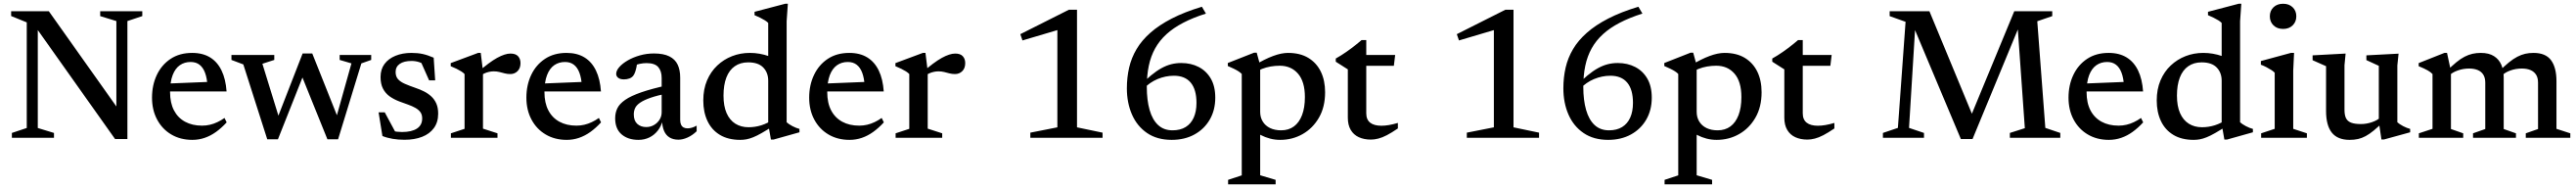

<svg xmlns="http://www.w3.org/2000/svg" viewBox="-20 -736 13769 1004"><path d="M123 -52.5V-616.5L39.5 -650.5V-676H241L631.5 -126L602 -88V-623.5L515.5 -650V-676H740.5V-650L661 -623.5V6.5H595L161 -605L182 -620.5V-52.5L268.5 -26V0H43.5V-26Z M1007 -453.5Q1063.5 -453.5 1102.8 -429.5Q1142 -405.5 1164.2 -359.5Q1186.5 -313.5 1191 -247.5H868.5V-289.5L1131 -300L1089 -278Q1086.5 -319 1076 -347.2Q1065.5 -375.5 1046.5 -390.2Q1027.5 -405 999 -405Q966 -405 941.2 -387.8Q916.5 -370.5 902.8 -334.8Q889 -299 889 -244Q889 -186.5 909.8 -146.8Q930.5 -107 969 -86Q1007.5 -65 1060 -65Q1082 -65 1102.2 -69.8Q1122.5 -74.5 1142 -83.8Q1161.5 -93 1180 -106L1191.5 -82.5Q1164 -52.5 1134.8 -31.5Q1105.5 -10.5 1074 0.2Q1042.5 11 1008 11Q944 11 895.5 -17.8Q847 -46.5 819.8 -97.5Q792.5 -148.5 792.5 -214.5Q792.5 -281.5 818.2 -335.8Q844 -390 892 -421.8Q940 -453.5 1007 -453.5Z M1858.5 -397.5 1795.5 -416V-442.5H1964V-416L1911.5 -397.5L1787 8H1730L1584.5 -352L1610.5 -357L1465.5 8H1408.5L1280.5 -392L1217 -416V-442.5H1446V-416L1382.5 -395.5L1478.5 -84.5L1455 -85L1597.5 -450.5H1649L1794.5 -86H1771Z M2179 -453.5Q2212 -453.5 2238.8 -447.8Q2265.5 -442 2298 -428L2306 -307H2273.5L2219.5 -428.5L2262.5 -384Q2241 -397.5 2221 -404Q2201 -410.5 2180 -410.5Q2139 -410.5 2116.8 -395Q2094.5 -379.5 2094.5 -351.5Q2094.5 -327.5 2107.5 -313Q2120.5 -298.5 2144.8 -288Q2169 -277.5 2201 -266.5Q2225 -258.5 2246.8 -247.5Q2268.5 -236.5 2285.5 -220.8Q2302.5 -205 2312.2 -182.8Q2322 -160.5 2322 -129Q2322 -83.5 2299.2 -52.2Q2276.5 -21 2236 -5.2Q2195.5 10.5 2142 10.5Q2108.5 10.5 2078.8 5.5Q2049 0.5 2024 -9.5L2003.5 -136H2036.5L2105.5 -8L2041 -50Q2059.5 -42 2074.2 -38Q2089 -34 2102.5 -32.5Q2116 -31 2129 -31Q2180 -31 2208.2 -49.2Q2236.5 -67.5 2236.5 -103.5Q2236.5 -124 2226.8 -137.2Q2217 -150.5 2200 -160Q2183 -169.5 2161.5 -177.2Q2140 -185 2116.5 -193.5Q2085.5 -205 2062.5 -221.5Q2039.5 -238 2026.8 -263Q2014 -288 2014 -324.5Q2014 -366 2035.2 -394.5Q2056.5 -423 2094 -438.2Q2131.5 -453.5 2179 -453.5Z M2708.5 -450Q2736 -450 2749 -435.8Q2762 -421.5 2762 -399Q2762 -371.5 2746.2 -356Q2730.5 -340.5 2707.5 -340.5Q2691.5 -340.5 2677.5 -344.2Q2663.5 -348 2649.2 -351.5Q2635 -355 2618.5 -355Q2607 -355 2594 -352.2Q2581 -349.5 2568.8 -343.8Q2556.5 -338 2545.5 -330L2533.5 -350Q2564.5 -377 2590 -396Q2615.5 -415 2636.8 -426.8Q2658 -438.5 2675.8 -444.2Q2693.5 -450 2708.5 -450ZM2561.5 -356V-49L2639 -24V0H2390V-24L2463 -48V-340.5Q2456 -348 2445.2 -354.8Q2434.5 -361.5 2420.5 -368.5Q2406.5 -375.5 2389 -382.5V-399L2535.5 -453.5H2549.5Z M3008 -453.5Q3064.5 -453.5 3103.8 -429.5Q3143 -405.5 3165.2 -359.5Q3187.5 -313.5 3192 -247.5H2869.5V-289.5L3132 -300L3090 -278Q3087.5 -319 3077 -347.2Q3066.5 -375.5 3047.5 -390.2Q3028.5 -405 3000 -405Q2967 -405 2942.2 -387.8Q2917.5 -370.5 2903.8 -334.8Q2890 -299 2890 -244Q2890 -186.5 2910.8 -146.8Q2931.5 -107 2970 -86Q3008.5 -65 3061 -65Q3083 -65 3103.2 -69.8Q3123.5 -74.5 3143 -83.8Q3162.5 -93 3181 -106L3192.5 -82.5Q3165 -52.5 3135.8 -31.5Q3106.5 -10.5 3075 0.2Q3043.5 11 3009 11Q2945 11 2896.5 -17.8Q2848 -46.5 2820.8 -97.5Q2793.5 -148.5 2793.5 -214.5Q2793.5 -281.5 2819.2 -335.8Q2845 -390 2893 -421.8Q2941 -453.5 3008 -453.5Z M3548.5 -281 3550.5 -238Q3493.5 -226.5 3457.5 -214Q3421.5 -201.5 3401.8 -188Q3382 -174.5 3374.8 -159.2Q3367.5 -144 3367.5 -125Q3367.5 -91.5 3386 -74.5Q3404.5 -57.5 3434 -57.5Q3457 -57.5 3475.8 -68.5Q3494.5 -79.5 3505.5 -97.2Q3516.5 -115 3516.5 -136.5V-319.5Q3516.5 -357 3498 -378Q3479.5 -399 3435.5 -399Q3418 -399 3399 -395Q3380 -391 3362.5 -383.5L3387.5 -412Q3385 -393 3381.8 -377.5Q3378.5 -362 3374.5 -350.8Q3370.5 -339.5 3365 -332Q3357 -321.5 3343.8 -316.8Q3330.5 -312 3315 -312Q3295.5 -312 3284.5 -320.2Q3273.5 -328.5 3273.5 -341.5Q3273.5 -359 3290.2 -378Q3307 -397 3335.5 -413.5Q3364 -430 3400 -440.2Q3436 -450.5 3475 -450.5Q3526.5 -450.5 3557.5 -435Q3588.5 -419.5 3602 -390.8Q3615.5 -362 3615.5 -321.5V-95.5Q3615.5 -80.5 3620 -70.5Q3624.5 -60.5 3633.2 -55.5Q3642 -50.5 3655 -50.5Q3666 -50.5 3678.5 -54.2Q3691 -58 3703.5 -65V-35Q3680.5 -13 3654.8 -1.5Q3629 10 3606 10Q3578 10 3558.5 -2Q3539 -14 3529.2 -37.2Q3519.5 -60.5 3518.5 -92.5L3522.5 -96Q3515 -63 3496.2 -39Q3477.5 -15 3451 -2Q3424.5 11 3392.5 11Q3336.5 11 3302.2 -18.5Q3268 -48 3268 -104.5Q3268 -134 3279.8 -158Q3291.5 -182 3322 -203Q3352.5 -224 3407.5 -243Q3462.5 -262 3548.5 -281Z M4086 -305Q4086 -348 4059.5 -375.5Q4033 -403 3979 -403Q3937 -403 3907.2 -382.2Q3877.5 -361.5 3862.2 -321.8Q3847 -282 3847 -225.5Q3847 -169.5 3863.5 -132Q3880 -94.5 3910.2 -75.5Q3940.5 -56.5 3981 -56.5Q4016 -56.5 4049.5 -67Q4083 -77.5 4115 -100V-64.5Q4077.5 -40.5 4051.2 -25.5Q4025 -10.5 4005.5 -2.8Q3986 5 3969.8 8Q3953.5 11 3936.5 11Q3872 11 3828 -15.5Q3784 -42 3761.5 -89.5Q3739 -137 3739 -199.5Q3739 -259.5 3759 -306.5Q3779 -353.5 3813.8 -386.2Q3848.5 -419 3893 -436.2Q3937.5 -453.5 3987.5 -453.5Q4014.5 -453.5 4039 -449.2Q4063.5 -445 4089.2 -436.2Q4115 -427.5 4144.5 -412.5L4086 -390V-613.5Q4079.5 -620.5 4068.2 -627.5Q4057 -634.5 4042.8 -641.5Q4028.5 -648.5 4013 -655V-673L4177 -716H4191L4184.5 -623V-83Q4189.5 -78.5 4197.5 -73Q4205.5 -67.5 4215.2 -62.5Q4225 -57.5 4234.8 -53.5Q4244.5 -49.5 4253 -47.5V-29.5L4114 9.5H4100.5L4086 -73Z M4519.5 -453.5Q4576 -453.5 4615.2 -429.5Q4654.5 -405.5 4676.8 -359.5Q4699 -313.5 4703.5 -247.5H4381V-289.5L4643.5 -300L4601.5 -278Q4599 -319 4588.5 -347.2Q4578 -375.5 4559 -390.2Q4540 -405 4511.5 -405Q4478.5 -405 4453.8 -387.8Q4429 -370.5 4415.2 -334.8Q4401.5 -299 4401.5 -244Q4401.5 -186.5 4422.2 -146.8Q4443 -107 4481.5 -86Q4520 -65 4572.5 -65Q4594.5 -65 4614.8 -69.8Q4635 -74.5 4654.5 -83.8Q4674 -93 4692.5 -106L4704 -82.5Q4676.5 -52.5 4647.2 -31.5Q4618 -10.5 4586.5 0.2Q4555 11 4520.5 11Q4456.5 11 4408 -17.8Q4359.5 -46.5 4332.2 -97.5Q4305 -148.5 4305 -214.5Q4305 -281.5 4330.8 -335.8Q4356.5 -390 4404.5 -421.8Q4452.5 -453.5 4519.5 -453.5Z M5085.5 -450Q5113 -450 5126 -435.8Q5139 -421.5 5139 -399Q5139 -371.5 5123.2 -356Q5107.5 -340.5 5084.5 -340.5Q5068.5 -340.5 5054.5 -344.2Q5040.5 -348 5026.2 -351.5Q5012 -355 4995.5 -355Q4984 -355 4971 -352.2Q4958 -349.5 4945.8 -343.8Q4933.5 -338 4922.5 -330L4910.5 -350Q4941.5 -377 4967 -396Q4992.5 -415 5013.8 -426.8Q5035 -438.5 5052.8 -444.2Q5070.5 -450 5085.5 -450ZM4938.5 -356V-49L5016 -24V0H4767V-24L4840 -48V-340.5Q4833 -348 4822.2 -354.8Q4811.5 -361.5 4797.5 -368.5Q4783.5 -375.5 4766 -382.5V-399L4912.5 -453.5H4926.5Z M5631.5 -56V-621.5L5659.5 -583.5L5445 -520L5433.5 -553.5L5693 -684H5736.5V-56L5873 -27.5V0H5487V-27.5Z M6404 -700 6425.5 -663.5Q6356 -641.5 6303.8 -614.2Q6251.5 -587 6214.5 -553.2Q6177.5 -519.5 6154.2 -477.8Q6131 -436 6120.2 -385Q6109.5 -334 6109.5 -272Q6109.5 -201 6124.5 -148.8Q6139.5 -96.5 6170 -68.2Q6200.5 -40 6247 -40Q6288.5 -40 6317 -57.5Q6345.5 -75 6360.2 -107.8Q6375 -140.5 6375 -186.5Q6375 -258 6344.2 -294.8Q6313.5 -331.5 6254.5 -331.5Q6232 -331.5 6210 -327Q6188 -322.5 6167 -313.8Q6146 -305 6127.2 -292Q6108.5 -279 6093 -262.5L6065.5 -271Q6101.5 -308 6131.5 -332.8Q6161.5 -357.5 6188 -372Q6214.5 -386.5 6240.2 -393Q6266 -399.5 6293.5 -399.5Q6346 -399.5 6387 -378.2Q6428 -357 6451.8 -316Q6475.5 -275 6475.5 -214.5Q6475.5 -148 6446 -97.2Q6416.5 -46.5 6364.2 -17.8Q6312 11 6242.5 11Q6164.5 11 6111 -25.5Q6057.5 -62 6030.2 -124.5Q6003 -187 6003 -264.5Q6003 -322 6015 -374.5Q6027 -427 6054.8 -473.8Q6082.5 -520.5 6128.8 -561.2Q6175 -602 6243 -637Q6311 -672 6404 -700Z M6954.5 -217.5Q6954.5 -300 6917.8 -342.5Q6881 -385 6820 -385Q6795 -385 6771 -380.8Q6747 -376.5 6725.2 -368Q6703.5 -359.5 6684.5 -346L6681 -385Q6710.5 -403 6736.5 -416Q6762.5 -429 6785 -437.2Q6807.5 -445.5 6827.2 -449.5Q6847 -453.5 6864.5 -453.5Q6929 -453.5 6973 -426.8Q7017 -400 7039.8 -353Q7062.5 -306 7062.5 -243.5Q7062.5 -164.5 7029.5 -107.5Q6996.5 -50.5 6942.2 -19.8Q6888 11 6822.5 11Q6794 11 6768.2 4.2Q6742.5 -2.5 6718.2 -15Q6694 -27.5 6669.5 -45.5H6715.5V200L6798 224.5V248.5H6544V224.5L6617 200.5V-341Q6610 -348.5 6599.5 -355.2Q6589 -362 6574.5 -369Q6560 -376 6542.5 -383.5V-399.5L6682.5 -454.5H6697L6715.5 -387V-138.5Q6715.5 -109.5 6729.2 -87Q6743 -64.5 6768.2 -52.2Q6793.5 -40 6827.5 -40Q6867.5 -40 6895.8 -60.8Q6924 -81.5 6939.2 -121.2Q6954.5 -161 6954.5 -217.5Z M7282.5 -131Q7282.5 -97.5 7303.2 -81Q7324 -64.5 7363.5 -64.5Q7382 -64.5 7404 -68.2Q7426 -72 7451.5 -79.5V-50Q7418.5 -27.5 7393 -14.2Q7367.5 -1 7346.8 4.2Q7326 9.5 7307.5 9.5Q7270.5 9.5 7242.8 -3.2Q7215 -16 7199.5 -42.2Q7184 -68.5 7184 -107.5V-365.5L7119.5 -406.5V-423.5Q7134 -431.5 7148.2 -440.5Q7162.5 -449.5 7176.5 -459.2Q7190.5 -469 7204.2 -479.2Q7218 -489.5 7231.2 -500.2Q7244.5 -511 7257.5 -522H7282.5V-428ZM7243 -384.5 7243.5 -442.5H7437L7430 -384.5Z M7964.5 -56V-621.5L7992.5 -583.5L7778 -520L7766.5 -553.5L8026 -684H8069.5V-56L8206 -27.5V0H7820V-27.5Z M8737 -700 8758.5 -663.5Q8689 -641.5 8636.8 -614.2Q8584.5 -587 8547.5 -553.2Q8510.5 -519.5 8487.2 -477.8Q8464 -436 8453.2 -385Q8442.5 -334 8442.5 -272Q8442.5 -201 8457.5 -148.8Q8472.5 -96.5 8503 -68.2Q8533.5 -40 8580 -40Q8621.5 -40 8650 -57.5Q8678.5 -75 8693.2 -107.8Q8708 -140.5 8708 -186.5Q8708 -258 8677.2 -294.8Q8646.5 -331.5 8587.5 -331.5Q8565 -331.5 8543 -327Q8521 -322.5 8500 -313.8Q8479 -305 8460.2 -292Q8441.5 -279 8426 -262.5L8398.5 -271Q8434.5 -308 8464.5 -332.8Q8494.5 -357.5 8521 -372Q8547.5 -386.5 8573.2 -393Q8599 -399.5 8626.5 -399.5Q8679 -399.5 8720 -378.2Q8761 -357 8784.8 -316Q8808.5 -275 8808.5 -214.5Q8808.5 -148 8779 -97.2Q8749.5 -46.5 8697.2 -17.8Q8645 11 8575.5 11Q8497.5 11 8444 -25.5Q8390.5 -62 8363.2 -124.5Q8336 -187 8336 -264.5Q8336 -322 8348 -374.5Q8360 -427 8387.8 -473.8Q8415.5 -520.5 8461.8 -561.2Q8508 -602 8576 -637Q8644 -672 8737 -700Z M9287.5 -217.5Q9287.5 -300 9250.8 -342.5Q9214 -385 9153 -385Q9128 -385 9104 -380.8Q9080 -376.5 9058.2 -368Q9036.5 -359.5 9017.5 -346L9014 -385Q9043.5 -403 9069.5 -416Q9095.5 -429 9118 -437.2Q9140.5 -445.5 9160.2 -449.5Q9180 -453.5 9197.5 -453.5Q9262 -453.5 9306 -426.8Q9350 -400 9372.8 -353Q9395.5 -306 9395.5 -243.5Q9395.5 -164.5 9362.5 -107.5Q9329.5 -50.5 9275.2 -19.8Q9221 11 9155.5 11Q9127 11 9101.2 4.2Q9075.5 -2.5 9051.2 -15Q9027 -27.5 9002.5 -45.5H9048.5V200L9131 224.5V248.5H8877V224.5L8950 200.5V-341Q8943 -348.5 8932.5 -355.2Q8922 -362 8907.5 -369Q8893 -376 8875.5 -383.5V-399.5L9015.5 -454.5H9030L9048.5 -387V-138.5Q9048.5 -109.5 9062.2 -87Q9076 -64.5 9101.2 -52.2Q9126.5 -40 9160.5 -40Q9200.5 -40 9228.8 -60.8Q9257 -81.5 9272.2 -121.2Q9287.5 -161 9287.5 -217.5Z M9615.5 -131Q9615.5 -97.5 9636.2 -81Q9657 -64.5 9696.5 -64.5Q9715 -64.5 9737 -68.2Q9759 -72 9784.5 -79.5V-50Q9751.5 -27.5 9726 -14.2Q9700.5 -1 9679.8 4.2Q9659 9.5 9640.5 9.5Q9603.5 9.5 9575.8 -3.2Q9548 -16 9532.5 -42.2Q9517 -68.5 9517 -107.5V-365.5L9452.5 -406.5V-423.5Q9467 -431.5 9481.2 -440.5Q9495.5 -449.5 9509.5 -459.2Q9523.5 -469 9537.2 -479.2Q9551 -489.5 9564.2 -500.2Q9577.5 -511 9590.5 -522H9615.5V-428ZM9576 -384.5 9576.5 -442.5H9770L9763 -384.5Z M10912 -53 10992 -26V0H10722.5V-26L10802.5 -51.5L10764 -594.5L10771 -593L10523 6.5H10460.5L10210 -588.5L10216.5 -590L10183.5 -53L10263.5 -26V0H10044V-26L10124 -53L10165 -619.5L10080 -650V-676H10292.5L10525 -115.5H10514L10746 -676H10949V-650L10869 -622.5Z M11250.5 -453.5Q11307 -453.5 11346.2 -429.5Q11385.5 -405.5 11407.8 -359.5Q11430 -313.5 11434.5 -247.5H11112V-289.5L11374.5 -300L11332.5 -278Q11330 -319 11319.5 -347.2Q11309 -375.5 11290 -390.2Q11271 -405 11242.5 -405Q11209.5 -405 11184.8 -387.8Q11160 -370.5 11146.2 -334.8Q11132.5 -299 11132.5 -244Q11132.5 -186.5 11153.2 -146.8Q11174 -107 11212.5 -86Q11251 -65 11303.5 -65Q11325.5 -65 11345.8 -69.8Q11366 -74.5 11385.5 -83.8Q11405 -93 11423.5 -106L11435 -82.5Q11407.5 -52.5 11378.2 -31.5Q11349 -10.5 11317.5 0.2Q11286 11 11251.5 11Q11187.5 11 11139 -17.8Q11090.5 -46.5 11063.2 -97.5Q11036 -148.5 11036 -214.5Q11036 -281.5 11061.8 -335.8Q11087.5 -390 11135.5 -421.8Q11183.5 -453.5 11250.5 -453.5Z M11854.5 -305Q11854.5 -348 11828 -375.5Q11801.5 -403 11747.5 -403Q11705.5 -403 11675.8 -382.2Q11646 -361.5 11630.8 -321.8Q11615.5 -282 11615.5 -225.5Q11615.5 -169.5 11632 -132Q11648.5 -94.5 11678.8 -75.5Q11709 -56.5 11749.5 -56.5Q11784.5 -56.5 11818 -67Q11851.5 -77.5 11883.5 -100V-64.5Q11846 -40.5 11819.8 -25.5Q11793.5 -10.5 11774 -2.8Q11754.5 5 11738.2 8Q11722 11 11705 11Q11640.5 11 11596.5 -15.5Q11552.5 -42 11530 -89.5Q11507.5 -137 11507.5 -199.5Q11507.5 -259.5 11527.5 -306.5Q11547.5 -353.5 11582.2 -386.2Q11617 -419 11661.5 -436.2Q11706 -453.5 11756 -453.5Q11783 -453.5 11807.5 -449.2Q11832 -445 11857.8 -436.2Q11883.5 -427.5 11913 -412.5L11854.5 -390V-613.5Q11848 -620.5 11836.8 -627.5Q11825.5 -634.5 11811.2 -641.5Q11797 -648.5 11781.5 -655V-673L11945.5 -716H11959.5L11953 -623V-83Q11958 -78.5 11966 -73Q11974 -67.5 11983.8 -62.5Q11993.5 -57.5 12003.2 -53.5Q12013 -49.5 12021.5 -47.5V-29.5L11882.5 9.5H11869L11854.5 -73Z M12183 -581.5Q12151 -581.5 12131.5 -600.5Q12112 -619.5 12112 -649Q12112 -678.5 12131.5 -697.2Q12151 -716 12183 -716Q12214.5 -716 12234 -697.2Q12253.5 -678.5 12253.5 -649Q12253.5 -619.5 12234 -600.5Q12214.5 -581.5 12183 -581.5ZM12241.5 -453.5 12237 -359V-48L12310 -24V0H12065.5V-24L12138 -48V-347.5Q12132.5 -354 12120.5 -361.8Q12108.5 -369.5 12093.8 -377.2Q12079 -385 12064 -390.5V-410L12224.5 -453.5Z M12511 -149.5Q12511 -121.5 12519 -105Q12527 -88.5 12546.2 -81Q12565.5 -73.5 12598.5 -73.5Q12629.5 -73.5 12659.2 -84Q12689 -94.5 12704.5 -110.5L12722 -89Q12692 -59 12668.2 -39.5Q12644.5 -20 12624 -9Q12603.5 2 12583 6.5Q12562.5 11 12538.5 11Q12474 11 12443.2 -27.8Q12412.5 -66.5 12412.5 -143.5V-382.5L12340.5 -414.5V-440.5L12517 -450L12511 -387.5ZM12708.5 9 12694.5 -85.5V-384.5L12628 -415V-440.5L12800 -449.5L12793.5 -386.5V-83Q12798.5 -78.5 12806.5 -73Q12814.5 -67.5 12824.2 -62.5Q12834 -57.5 12843.8 -53.5Q12853.5 -49.5 12862 -47.5V-29.5L12722 9Z M13080 -356V-47L13145.5 -24V0H12908.5V-24L12981.5 -48V-340.5Q12972.5 -350.5 12955.5 -360.2Q12938.5 -370 12907.5 -382.5V-399L13045 -453.5H13059ZM13362 -322.5V-47L13427.5 -24V0H13198V-24L13263.5 -47V-294Q13263.5 -320 13253.2 -336.8Q13243 -353.5 13223.5 -361.8Q13204 -370 13177 -370Q13145.5 -370 13116 -359.5Q13086.5 -349 13071.5 -333L13054.5 -354Q13084.5 -383.5 13108.2 -403Q13132 -422.5 13153 -433.2Q13174 -444 13195 -448.8Q13216 -453.5 13239.5 -453.5Q13283 -453.5 13310 -436.2Q13337 -419 13349.5 -389.5Q13362 -360 13362 -322.5ZM13644 -302V-48L13718 -24V0H13480V-24L13545.5 -47V-294Q13545.5 -320.5 13535 -337Q13524.5 -353.5 13505.2 -361.8Q13486 -370 13458.5 -370Q13427 -370 13397.5 -359.5Q13368 -349 13353 -332.5L13336 -353.5Q13366 -383.5 13389.8 -402.8Q13413.5 -422 13434.8 -433Q13456 -444 13476.8 -448.8Q13497.5 -453.5 13521.5 -453.5Q13586 -453.5 13615 -414.5Q13644 -375.5 13644 -302Z"/></svg>

Font: Newsreader 16pt 16pt Medium
Style: Regular
Weight: 500
Version: Version 1.003